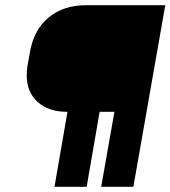

<svg xmlns="http://www.w3.org/2000/svg" viewBox="-20 -720 657 740"><path d="M617 -700 494 0H370L421 -289H364L314 0H190L240 -289Q167 -289 125 -327Q83 -365 83 -430Q83 -448 86 -467L96 -522Q111 -606 168 -653Q225 -700 312 -700Z"/></svg>

Font: Bai Jamjuree
Style: Bold Italic
Weight: 700
Italic angle: -10°
Designer: Katatrad Aksorn Co.,Ltd.
Foundry: Cadson Demak Co.,Ltd.
Version: Version 1.000; ttfautohint (v1.6)